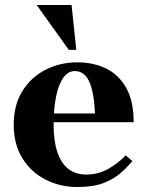

<svg xmlns="http://www.w3.org/2000/svg" viewBox="-20 -740 584 770"><path d="M290 10Q221 10 163 -19.5Q105 -49 70 -105Q35 -161 35 -240Q35 -319 70 -375Q105 -431 163 -460.5Q221 -490 290 -490Q355 -490 406 -465Q457 -440 486.5 -387Q516 -334 516 -250H160V-285H361Q357 -372 337.5 -413.5Q318 -455 280 -455Q253 -455 234 -428.5Q215 -402 205 -353.5Q195 -305 195 -240Q195 -176 209.5 -131.5Q224 -87 253 -63.5Q282 -40 326 -40Q376 -40 416.5 -64Q457 -88 484 -117L511 -94Q490 -69 462.5 -45Q435 -21 394 -5.5Q353 10 290 10ZM256 -540 127 -720H267L286 -540Z"/></svg>

Font: Brygada 1918
Style: Regular
Weight: 400
Designer: Mateusz Machalski | Borys Kosmynka | Przemek Hoffer
Foundry: NIEPODLEGLA 2018
Version: Version 3.006